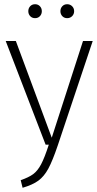

<svg xmlns="http://www.w3.org/2000/svg" viewBox="-20 -878 460 909"><path d="M254 -191Q229 -117 209 -80Q189 -43 162 -23Q135 -3 87 11L78 -25Q116 -38 137 -53.5Q158 -69 174.5 -100Q191 -131 211 -193H196L7 -684H55L225 -226L373 -684H419ZM178 -825Q178 -811 169 -801.5Q160 -792 146 -792Q132 -792 123 -801.5Q114 -811 114 -825Q114 -839 123 -848.5Q132 -858 146 -858Q160 -858 169 -848.5Q178 -839 178 -825ZM331 -825Q331 -811 321.5 -801.5Q312 -792 298 -792Q284 -792 275 -801.5Q266 -811 266 -825Q266 -839 275 -848.5Q284 -858 298 -858Q312 -858 321.5 -848.5Q331 -839 331 -825Z"/></svg>

Font: Fira Sans Extra Condensed ExtraLight
Style: Regular
Weight: 275
Width: 1
Designer: Carrois Corporate & Edenspiekermann AG
Foundry: Carrois Corporate GbR & Edenspiekermann AG
Version: Version 4.203